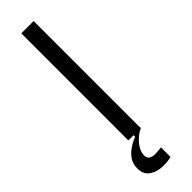

<svg xmlns="http://www.w3.org/2000/svg" viewBox="-290 -655 837 837"><g transform="rotate(-45 128.5 -237.0)"><path d="M91 0V-660H167V0ZM170 181Q143 188 111 186Q79 184 55.5 167Q32 150 32 113Q32 86 46 65.5Q60 45 81.5 31Q103 17 123 10V-5H168V0Q135 16 114 43Q93 70 93 93Q93 113 106 119.5Q119 126 137 125Q155 124 170 122Z"/></g></svg>

Font: Bricolage Grotesque 12pt Light
Style: Regular
Weight: 300
Designer: Mathieu Triay
Foundry: Atelier Triay
Version: Version 1.001; ttfautohint (v1.8.4.7-5d5b);gftools[0.9.33.de